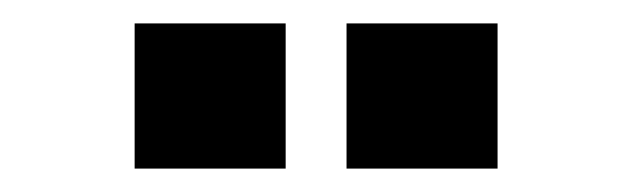

<svg xmlns="http://www.w3.org/2000/svg" viewBox="-20 -698 540 164"><path d="M95 -554V-678H224V-554ZM276 -554V-678H405V-554Z"/></svg>

Font: TASA Orbiter Display
Style: Bold
Weight: 700
Designer: Weizhong Zhang
Version: Version 1.000;Glyphs 3.1.2 (3151)